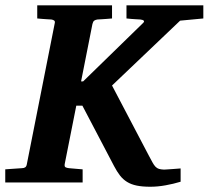

<svg xmlns="http://www.w3.org/2000/svg" viewBox="-36 -691 790 727"><path d="M646 -612.8 388.2 -367.2 526.9 -103Q535.6 -86.4 541.3 -76.2Q546.9 -65.9 552.7 -59.8Q558.6 -53.7 565.9 -51.5Q573.2 -49.3 585 -48.8Q588.9 -48.8 598.6 -49.6Q608.4 -50.3 619.1 -51Q629.9 -51.8 638.4 -52.5Q647 -53.2 647.9 -53.2V-2.9Q620.6 5.4 590.8 10.7Q561 16.1 533.2 16.1Q502.9 16.1 481.7 11.7Q460.4 7.3 445.1 -2.2Q429.7 -11.7 418.2 -26.6Q406.7 -41.5 396 -62L275.9 -291H252.9L209 -69.8Q207.5 -60.1 212.2 -57.6Q216.8 -55.2 225.1 -54.2Q233.4 -53.7 242.2 -52.7Q249.5 -51.8 258.5 -51.3Q267.6 -50.8 276.9 -49.8V0H-16.1V-49.8Q-6.3 -50.8 4.4 -51.3Q15.1 -51.8 24.9 -52.7Q36.1 -53.7 46.9 -54.2Q54.7 -54.2 59.6 -57.6Q64.5 -61 65.9 -70.8L170.9 -601.1Q173.3 -609.9 169.4 -613Q165.5 -616.2 158.2 -617.2Q149.9 -617.7 141.1 -618.2Q133.3 -618.7 124 -619.4Q114.7 -620.1 105 -621.1V-670.9H388.2V-621.1Q377.9 -620.1 367.9 -619.4Q357.9 -618.7 350.1 -618.2Q341.3 -617.7 333 -617.2Q325.7 -616.2 321 -613Q316.4 -609.9 314 -600.1L271 -382.8H278.8L503.9 -602.1Q511.7 -608.9 508.5 -612.5Q505.4 -616.2 495.1 -617.2Q486.3 -617.2 477.5 -618.2Q469.7 -618.7 460.4 -619.4Q451.2 -620.1 442.9 -621.1V-670.9H733.9V-621.1Z"/></svg>

Font: Charis SIL Eur
Style: Bold Italic
Weight: 700
Italic angle: -11°
Foundry: SIL International
Version: Version 5.000